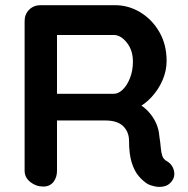

<svg xmlns="http://www.w3.org/2000/svg" viewBox="-20 -720 727 741"><path d="M147 0Q119 0 97 -17.5Q75 -35 75 -61V-639Q75 -665 92.5 -682.5Q110 -700 136 -700H424Q476 -700 521.5 -672.5Q567 -645 595 -596.5Q623 -548 623 -485Q623 -447 607.5 -411Q592 -375 565.5 -346Q539 -317 506 -301L507 -324Q535 -309 553.5 -288.5Q572 -268 582.5 -244.5Q593 -221 595 -194Q599 -169 600.5 -150Q602 -131 606.5 -118Q611 -105 624 -98Q646 -85 651.5 -60.5Q657 -36 640 -17Q629 -4 612 -0.5Q595 3 578 -0.5Q561 -4 550 -10Q533 -20 516 -39.5Q499 -59 488.5 -92Q478 -125 478 -177Q478 -194 472 -208.5Q466 -223 455 -233.5Q444 -244 427 -249.5Q410 -255 387 -255H185L200 -278V-61Q200 -35 186 -17.5Q172 0 147 0ZM186 -358H419Q437 -358 454 -374.5Q471 -391 482 -419.5Q493 -448 493 -482Q493 -526 469.5 -555.5Q446 -585 419 -585H188L200 -617V-334Z"/></svg>

Font: Quicksand Light
Style: Bold
Weight: 700
Version: Version 3.004